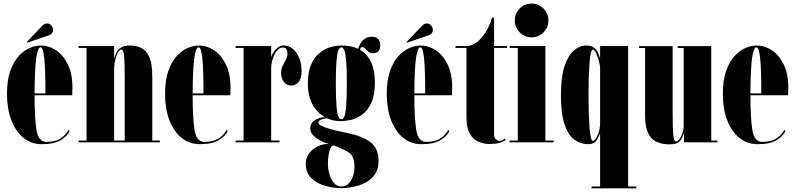

<svg xmlns="http://www.w3.org/2000/svg" viewBox="-20 -774 4324 1044"><path d="M207 10Q150 10 107.5 -24.5Q65 -59 41.5 -120.8Q18 -182.5 18 -263.5Q18 -337.5 35.8 -388Q53.5 -438.5 81.5 -469Q109.5 -499.5 141 -513Q172.5 -526.5 200 -526.5Q246 -526.5 285.5 -500Q325 -473.5 349.5 -422.2Q374 -371 374 -296.5Q374 -277 372.5 -256H168Q168 -130.5 178.5 -66.5Q189 -2.5 232.5 -2.5Q282.5 -2.5 312 -23Q341.5 -43.5 351.5 -68L359 -62Q346.5 -34 310.2 -12Q274 10 207 10ZM200 -516.5Q185 -516.5 176.8 -456.5Q168.5 -396.5 168 -266H227Q227 -395 221 -455.8Q215 -516.5 200 -516.5ZM128 -542 125.5 -545.5 210 -634Q222.5 -646.5 236.5 -646.5Q254 -646.5 264.5 -627.5Q269 -620 269 -611.5Q269 -602.5 263 -594Q257 -585.5 242.5 -581Z M407 0V-10H450.5V-513.5H407V-523.5H600.5V-454.5Q605 -470.5 612.8 -487.2Q620.5 -504 637.5 -515.2Q654.5 -526.5 686 -526.5Q721.5 -526.5 749 -513Q776.5 -499.5 792.2 -463.5Q808 -427.5 808 -359V-10H849.5V0ZM600.5 -408V-10H658V-355.5Q658 -430 655.2 -467.2Q652.5 -504.5 639 -504.5Q630.5 -504.5 622 -489.5Q613.5 -474.5 607.8 -452.2Q602 -430 600.5 -408Z M1066.5 10Q1009.5 10 967 -24.5Q924.5 -59 901 -120.8Q877.5 -182.5 877.5 -263.5Q877.5 -337.5 895.2 -388Q913 -438.5 941 -469Q969 -499.5 1000.5 -513Q1032 -526.5 1059.5 -526.5Q1105.5 -526.5 1145 -500Q1184.5 -473.5 1209 -422.2Q1233.5 -371 1233.5 -296.5Q1233.5 -277 1232 -256H1027.5Q1027.5 -130.5 1038 -66.5Q1048.5 -2.5 1092 -2.5Q1142 -2.5 1171.5 -23Q1201 -43.5 1211 -68L1218.5 -62Q1206 -34 1169.8 -12Q1133.5 10 1066.5 10ZM1059.5 -516.5Q1044.5 -516.5 1036.2 -456.5Q1028 -396.5 1027.5 -266H1086.5Q1086.5 -395 1080.5 -455.8Q1074.5 -516.5 1059.5 -516.5Z M1261 0V-10H1304.5V-513.5H1261V-523.5H1454.5V-462Q1456.5 -472 1465.5 -487.2Q1474.5 -502.5 1489.2 -514.5Q1504 -526.5 1523 -526.5Q1564 -526.5 1592 -486.2Q1620 -446 1620 -387.5Q1620 -349.5 1604.5 -329.2Q1589 -309 1563 -309Q1538.5 -309 1523.5 -328.5Q1508.5 -348 1508.5 -378Q1508.5 -398.5 1517.2 -416.2Q1526 -434 1534.5 -449.8Q1543 -465.5 1543 -480Q1543 -496 1537.8 -505.8Q1532.5 -515.5 1516.5 -515.5Q1501 -515.5 1486.8 -499.2Q1472.5 -483 1463.5 -456.2Q1454.5 -429.5 1454.5 -397.5V-10H1500V0Z M1837 249Q1791 249 1746.2 236Q1701.5 223 1672 193.8Q1642.5 164.5 1642.5 116Q1642.5 83 1662.2 58.2Q1682 33.5 1711 20.2Q1740 7 1768.5 9Q1766 8.5 1750.2 2.8Q1734.5 -3 1715.2 -13.5Q1696 -24 1681.5 -39.8Q1667 -55.5 1667 -76.5Q1667 -97.5 1681 -111Q1695 -124.5 1713.2 -130.8Q1731.5 -137 1743.5 -137Q1747.5 -137 1748.5 -136.5Q1742 -140 1726.5 -150.8Q1711 -161.5 1694.5 -182.2Q1678 -203 1666 -237Q1654 -271 1654 -321Q1654 -380.5 1670.5 -420Q1687 -459.5 1714 -483Q1741 -506.5 1773.2 -516.5Q1805.5 -526.5 1837 -526.5Q1889.5 -526.5 1927.5 -508.5Q1935 -535 1953.5 -554.8Q1972 -574.5 2000.5 -574.5Q2022.5 -574.5 2035 -563Q2047.5 -551.5 2047.5 -529Q2047.5 -484.5 2007 -484.5Q1993.5 -484.5 1983.5 -493Q1973.5 -501.5 1965.8 -509.8Q1958 -518 1950.5 -518Q1941 -518 1937 -503.5Q1976 -481.5 1997.2 -437.2Q2018.5 -393 2018.5 -325.5Q2018.5 -257.5 1999.5 -215.8Q1980.5 -174 1951.5 -152.2Q1922.5 -130.5 1891.2 -123Q1860 -115.5 1836 -115.5Q1803.5 -115.5 1784 -121.5Q1764.5 -127.5 1759.5 -130Q1758.5 -130.5 1756 -130.5Q1747 -130.5 1729.2 -124.8Q1711.5 -119 1711.5 -106.5Q1711.5 -93.5 1752.8 -79.5Q1794 -65.5 1867 -51Q1947.5 -35.5 1993 -2.2Q2038.5 31 2038.5 102Q2038.5 146.5 2017.8 175.2Q1997 204 1965.2 220Q1933.5 236 1899 242.5Q1864.5 249 1837 249ZM1836 -125.5Q1845 -125.5 1851.8 -139.2Q1858.5 -153 1862.2 -195.5Q1866 -238 1866 -323.5Q1866 -403 1862.2 -444.5Q1858.5 -486 1851.8 -501.2Q1845 -516.5 1836 -516.5Q1827 -516.5 1820.2 -501.2Q1813.5 -486 1809.8 -444Q1806 -402 1806 -322Q1806 -238.5 1809.8 -196.2Q1813.5 -154 1820.2 -139.8Q1827 -125.5 1836 -125.5ZM1837 240Q1869 240 1888.2 207.8Q1907.5 175.5 1907.5 134.5Q1907.5 106.5 1899.8 85Q1892 63.5 1869.5 50.5Q1861 45.5 1845.5 38.2Q1830 31 1815 24.5Q1800 18 1792.5 16.5Q1782 19 1775.5 35.5Q1769 52 1766 74Q1763 96 1763 115.5Q1763 146 1771.5 174.5Q1780 203 1796.5 221.5Q1813 240 1837 240Z M2272 10Q2215 10 2172.5 -24.5Q2130 -59 2106.5 -120.8Q2083 -182.5 2083 -263.5Q2083 -337.5 2100.8 -388Q2118.5 -438.5 2146.5 -469Q2174.5 -499.5 2206 -513Q2237.5 -526.5 2265 -526.5Q2311 -526.5 2350.5 -500Q2390 -473.5 2414.5 -422.2Q2439 -371 2439 -296.5Q2439 -277 2437.5 -256H2233Q2233 -130.5 2243.5 -66.5Q2254 -2.5 2297.5 -2.5Q2347.5 -2.5 2377 -23Q2406.5 -43.5 2416.5 -68L2424 -62Q2411.5 -34 2375.2 -12Q2339 10 2272 10ZM2265 -516.5Q2250 -516.5 2241.8 -456.5Q2233.5 -396.5 2233 -266H2292Q2292 -395 2286 -455.8Q2280 -516.5 2265 -516.5ZM2193 -542 2190.5 -545.5 2275 -634Q2287.5 -646.5 2301.5 -646.5Q2319 -646.5 2329.5 -627.5Q2334 -620 2334 -611.5Q2334 -602.5 2328 -594Q2322 -585.5 2307.5 -581Z M2641 9Q2611.5 9 2582.8 -2.8Q2554 -14.5 2535.2 -46Q2516.5 -77.5 2516.5 -136.5V-513.5H2456.5V-523.5H2516.5Q2545 -523.5 2572.2 -544.2Q2599.5 -565 2621.2 -600Q2643 -635 2654.5 -677.5H2666.5V-523.5H2737.5V-513.5H2666.5V-43.5Q2666.5 -24 2678 -15.8Q2689.5 -7.5 2697.5 -7.5Q2706 -7.5 2714 -12.5Q2722 -17.5 2725.5 -21L2731 -14.5Q2704 9 2641 9Z M2871 -571Q2833 -571 2806 -598Q2779 -625 2779 -663.5Q2779 -701 2806 -727.8Q2833 -754.5 2871 -754.5Q2908.5 -754.5 2935.2 -727.8Q2962 -701 2962 -663.5Q2962 -625 2935.2 -598Q2908.5 -571 2871 -571ZM2751 0V-10H2795.5V-513.5H2751V-523.5H2945.5V-10H2991V0Z M3196.5 250V240H3243V-51Q3238 -32.5 3224.5 -11.2Q3211 10 3177.5 10Q3138.5 10 3104.8 -13.5Q3071 -37 3050.5 -95.5Q3030 -154 3030 -259Q3030 -354 3049.2 -413Q3068.5 -472 3100.2 -499.2Q3132 -526.5 3169 -526.5Q3195.5 -526.5 3210.2 -514.2Q3225 -502 3232.2 -485.5Q3239.5 -469 3243 -455.5V-523.5H3395.5V240H3440V250ZM3203.5 -7.5Q3214 -7.5 3228.5 -36.5Q3243 -65.5 3243 -106.5V-404.5Q3239 -443.5 3226.2 -474Q3213.5 -504.5 3203.5 -504.5Q3197 -504.5 3192.2 -482.8Q3187.5 -461 3185 -425Q3182.5 -389 3181.2 -345.2Q3180 -301.5 3180 -257.5Q3180 -213.5 3181.2 -169.2Q3182.5 -125 3185 -88.5Q3187.5 -52 3192.2 -29.8Q3197 -7.5 3203.5 -7.5Z M3623 11Q3580.5 11 3550.2 -2.8Q3520 -16.5 3503.8 -50.8Q3487.5 -85 3487.5 -146.5V-513H3455V-523H3637.5V-163.5Q3637.5 -74.5 3640.8 -40Q3644 -5.5 3657 -5.5Q3667 -5.5 3676.2 -19.2Q3685.5 -33 3691.5 -52.2Q3697.5 -71.5 3697.5 -87.5V-513H3665V-523H3847.5V-10H3880.5V0H3699.5V-53.5Q3694.5 -32 3679.5 -10.5Q3664.5 11 3623 11Z M4099.5 10Q4042.5 10 4000 -24.5Q3957.5 -59 3934 -120.8Q3910.5 -182.5 3910.5 -263.5Q3910.5 -337.5 3928.2 -388Q3946 -438.5 3974 -469Q4002 -499.5 4033.5 -513Q4065 -526.5 4092.5 -526.5Q4138.5 -526.5 4178 -500Q4217.5 -473.5 4242 -422.2Q4266.5 -371 4266.5 -296.5Q4266.5 -277 4265 -256H4060.5Q4060.5 -130.5 4071 -66.5Q4081.5 -2.5 4125 -2.5Q4175 -2.5 4204.5 -23Q4234 -43.5 4244 -68L4251.5 -62Q4239 -34 4202.8 -12Q4166.5 10 4099.5 10ZM4092.5 -516.5Q4077.5 -516.5 4069.2 -456.5Q4061 -396.5 4060.5 -266H4119.5Q4119.5 -395 4113.5 -455.8Q4107.5 -516.5 4092.5 -516.5Z"/></svg>

Font: Imbue 100pt Black
Style: Regular
Weight: 900
Designer: Tyler Finck
Foundry: Etcetera Type Company
Version: Version 1.102; ttfautohint (v1.8.3)